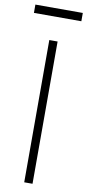

<svg xmlns="http://www.w3.org/2000/svg" viewBox="-117 -919 436 957"><g transform="rotate(10 101.0 -441.0)"><path d="M-19 -840V-882H221V-840ZM80 0V-720H122V0Z"/></g></svg>

Font: Manrope ExtraLight
Style: Regular
Weight: 200
Designer: Mikhail Sharanda
Foundry: Mikhail Sharanda
Version: Version 4.505